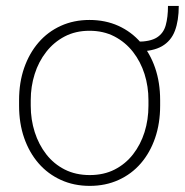

<svg xmlns="http://www.w3.org/2000/svg" viewBox="-20 -604 610 634"><path d="M534.7 -584.5H570.3Q570.3 -536.1 557.6 -502.4Q544.9 -468.8 514.9 -451.4Q484.9 -434.1 432.6 -434.1V-466.3Q476.1 -466.3 498 -480.2Q520 -494.1 527.3 -520.8Q534.7 -547.4 534.7 -584.5ZM43 -254.9V-273.4Q43 -331.5 59.8 -379.9Q76.7 -428.2 107.2 -463.6Q137.7 -499 180.7 -518.6Q223.6 -538.1 275.4 -538.1Q328.1 -538.1 371.1 -518.6Q414.1 -499 444.8 -463.6Q475.6 -428.2 492.2 -379.9Q508.8 -331.5 508.8 -273.4V-254.9Q508.8 -196.8 492.2 -148.4Q475.6 -100.1 445.1 -64.7Q414.6 -29.3 371.6 -9.8Q328.6 9.8 276.4 9.8Q224.1 9.8 181.2 -9.8Q138.2 -29.3 107.4 -64.7Q76.7 -100.1 59.8 -148.4Q43 -196.8 43 -254.9ZM81.5 -273.4V-254.9Q81.5 -209 94.7 -167.7Q107.9 -126.5 132.8 -94.5Q157.7 -62.5 193.8 -44.2Q230 -25.9 276.4 -25.9Q322.8 -25.9 358.6 -44.2Q394.5 -62.5 419.4 -94.5Q444.3 -126.5 457.3 -167.7Q470.2 -209 470.2 -254.9V-273.4Q470.2 -318.4 457.3 -359.4Q444.3 -400.4 419.2 -432.6Q394 -464.8 357.9 -483.6Q321.8 -502.4 275.4 -502.4Q229.5 -502.4 193.6 -483.6Q157.7 -464.8 132.6 -432.6Q107.4 -400.4 94.5 -359.4Q81.5 -318.4 81.5 -273.4Z"/></svg>

Font: Roboto ExtraLight
Style: Regular
Weight: 250
Designer: Christian Robertson
Foundry: Google
Version: Version 3.009; 2024